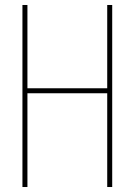

<svg xmlns="http://www.w3.org/2000/svg" viewBox="-20 -750 540 770"><path d="M70 0V-730H90V-396H410V-730H430V0H410V-376H90V0Z"/></svg>

Font: M PLUS 1 Code Thin
Style: Regular
Weight: 250
Designer: Coji Morishita
Foundry: UNDERFOREST DESIGN
Version: Version 1.002